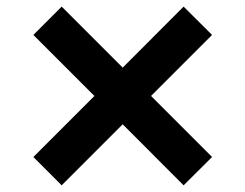

<svg xmlns="http://www.w3.org/2000/svg" viewBox="-20 -596 736 576"><path d="M530.8 -576.2 616.2 -491.2 433.1 -308.1 616.2 -125 530.8 -40 348.1 -223.1 165 -40 80.1 -125 263.2 -308.1 80.1 -491.2 165 -576.2 348.1 -393.1Z"/></svg>

Font: Gully
Style: Bold
Weight: 700
Designer: jaikishan Patel
Foundry: MagicType
Version: Version 1.000;Glyphs 3.2 (3242)